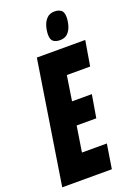

<svg xmlns="http://www.w3.org/2000/svg" viewBox="-186 -965 722 1029"><g transform="rotate(-20 175.0 -450.0)"><path d="M-18 0 92 -700H368L344 -557H211L189 -415H302L280 -285H168L145 -139H287L265 0ZM241 -745Q219 -745 204.5 -755Q190 -765 190 -794Q190 -817 197 -841.5Q204 -866 220.5 -883Q237 -900 265 -900Q287 -900 301.5 -889.5Q316 -879 316 -850Q316 -827 309 -802.5Q302 -778 286 -761.5Q270 -745 241 -745Z"/></g></svg>

Font: Georama ExtraCondensed ExtraBold
Style: Italic
Weight: 800
Width: 2
Italic angle: -9°
Designer: Jean-Baptiste Levee
Foundry: Production Type
Version: Version 1.000